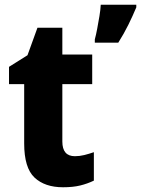

<svg xmlns="http://www.w3.org/2000/svg" viewBox="-20 -780 595 810"><path d="M296 -121Q316 -121 336 -126Q356 -131 376 -138V-18Q349 -5 318.5 2.5Q288 10 246 10Q169 10 125.5 -31Q82 -72 82 -175V-425H18V-498L96 -547L138 -663H243V-550H369V-425H243V-183Q243 -121 296 -121ZM555 -749Q540 -713 521.5 -675.5Q503 -638 479 -600H380V-614Q385 -632 390 -658.5Q395 -685 399.5 -712Q404 -739 405 -760H555Z"/></svg>

Font: Noto Sans Khmer UI SemiCondensed ExtraBold
Style: Regular
Weight: 800
Width: 4
Designer: Danh Hong and the Monotype Design Team
Foundry: Monotype Imaging Inc.
Version: Version 2.002; ttfautohint (v1.8.4.7-5d5b)